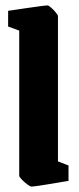

<svg xmlns="http://www.w3.org/2000/svg" viewBox="-20 -678 291 709"><path d="M96 11Q92 11 81 3Q70 -5 60.5 -15Q51 -25 51 -29V-565L10 -580V-638Q10 -638 30 -641Q50 -644 77.5 -648Q105 -652 127.5 -655Q150 -658 156 -658Q159 -658 168.5 -650Q178 -642 186 -632Q194 -622 194 -619V-82L233 -67V-10Q233 -10 214.5 -7Q196 -4 170 0.5Q144 5 122.5 8Q101 11 96 11Z"/></svg>

Font: Grenze Gotisch ExtraBold
Style: Regular
Weight: 800
Designer: Renata Polastri
Foundry: Omnibus-Type
Version: Version 1.001